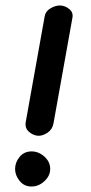

<svg xmlns="http://www.w3.org/2000/svg" viewBox="-20 -670 332 700"><path d="M244 -605 175 -220Q171 -198 153 -186Q135 -174 118 -175Q99 -177 84.5 -190.5Q70 -204 74 -226L143 -611Q146 -629 164 -639.5Q182 -650 198 -650Q216 -650 232 -637.5Q248 -625 244 -605ZM95 10Q68 10 51.5 -10.5Q35 -31 35 -54Q35 -78 51.5 -98Q68 -118 95 -118Q121 -118 142 -99Q163 -80 163 -54Q163 -29 142 -9.5Q121 10 95 10Z"/></svg>

Font: Edu QLD Beginners
Style: Regular
Weight: 400
Designer: Tina and Corey Anderson
Foundry: Google for Education
Version: Version 1.001